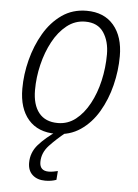

<svg xmlns="http://www.w3.org/2000/svg" viewBox="-54 -583 606 843"><g transform="rotate(5 249.0 -161.5)"><path d="M206 9Q127 9 84.5 -40Q42 -89 42 -176Q42 -239 58.5 -303Q75 -367 106.5 -421Q138 -475 185 -508Q232 -541 294 -541Q371 -541 413.5 -491Q456 -441 456 -355Q456 -291 440 -226.5Q424 -162 392.5 -108.5Q361 -55 314 -23Q267 9 206 9ZM210 -39Q254 -39 288.5 -66Q323 -93 348 -139Q373 -185 386 -242Q399 -299 399 -358Q399 -416 373 -454.5Q347 -493 292 -493Q247 -493 211 -464.5Q175 -436 150 -389.5Q125 -343 111.5 -287Q98 -231 98 -175Q98 -110 126.5 -74.5Q155 -39 210 -39ZM177 218Q142 218 121 199Q100 180 100 146Q100 100 131 65Q162 30 211 -3L250 0Q211 31 180 64Q149 97 149 138Q149 177 189 177Q199 177 209.5 175Q220 173 229 171L226 210Q204 218 177 218Z"/></g></svg>

Font: Noto Sans SemiCondensed Light
Style: Italic
Weight: 300
Width: 4
Italic angle: -12°
Designer: Monotype Design Team
Foundry: Monotype Imaging Inc.
Version: Version 2.013; ttfautohint (v1.8.4.7-5d5b)